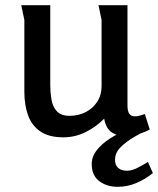

<svg xmlns="http://www.w3.org/2000/svg" viewBox="-20 -517 610 741"><path d="M174 -497V-187Q174 -161 178.5 -133.5Q183 -106 199 -88Q215 -70 249 -70Q282 -70 310 -84Q338 -98 355 -124Q372 -150 372 -184V-440Q372 -441 369 -454Q366 -467 363.5 -481Q361 -495 360 -497H472V-110Q472 -88 479 -78Q486 -68 501 -68Q515 -68 539 -77L558 -17Q537 -6 511.5 1.5Q486 9 462 9Q434 9 411.5 -6Q389 -21 382 -59Q352 -28 311 -7.5Q270 13 225 13Q169 13 136 -9.5Q103 -32 88.5 -71.5Q74 -111 74 -163V-440L62 -497ZM570 151Q542 174 507 189Q472 204 434 204Q392 204 363 182Q334 160 334 116Q334 87 354 62Q374 37 404.5 17.5Q435 -2 467.5 -14Q500 -26 524 -30L550 -16Q528 -6 498 11.5Q468 29 446 50.5Q424 72 424 100Q424 121 436.5 131.5Q449 142 470 142Q489 142 512 130Q535 118 551 108Z"/></svg>

Font: Rosario Light SemiBold
Style: Regular
Weight: 600
Version: Version 1.101; ttfautohint (v1.8.1.43-b0c9)